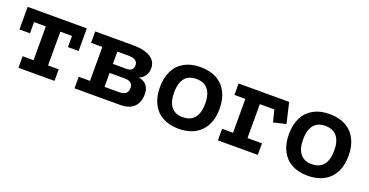

<svg xmlns="http://www.w3.org/2000/svg" viewBox="-28 -934 2728 1421"><g transform="rotate(20 1336.0 -223.5)"><path d="M21 -447H487V-269H403V-357H311V-91H395V0H111V-91H197V-357H104V-269H21Z M853 -447Q941 -447 988.5 -417Q1036 -387 1036 -332Q1036 -298 1019.5 -273.5Q1003 -249 973 -237Q1014 -231 1035.5 -204.5Q1057 -178 1057 -136Q1057 -70 1020 -34.5Q983 1 913 1H553V-90H642V-357H553V-447ZM872 -85Q942 -85 942 -142Q942 -195 876 -195H758V-85ZM865 -266Q919 -266 919 -313Q919 -363 845 -363H758V-266Z M1377 -466Q1452 -466 1505 -437Q1558 -408 1586 -353.5Q1614 -299 1614 -223Q1614 -109 1551.5 -45Q1489 19 1377 19Q1304 19 1251.5 -10Q1199 -39 1171.5 -93.5Q1144 -148 1144 -223Q1144 -299 1171.5 -353.5Q1199 -408 1251.5 -437Q1304 -466 1377 -466ZM1377 -373Q1317 -373 1286.5 -334.5Q1256 -296 1256 -223Q1256 -150 1286.5 -111Q1317 -72 1377 -72Q1439 -72 1470 -111Q1501 -150 1501 -223Q1501 -296 1470 -334.5Q1439 -373 1377 -373Z M1682 -448H2080L2118 -287L2020 -264L1996 -358H1882V-91H1996V0H1682V-91H1768V-358H1682Z M2393 -466Q2468 -466 2521 -437Q2574 -408 2602 -353.5Q2630 -299 2630 -223Q2630 -109 2567.5 -45Q2505 19 2393 19Q2320 19 2267.5 -10Q2215 -39 2187.5 -93.5Q2160 -148 2160 -223Q2160 -299 2187.5 -353.5Q2215 -408 2267.5 -437Q2320 -466 2393 -466ZM2393 -373Q2333 -373 2302.5 -334.5Q2272 -296 2272 -223Q2272 -150 2302.5 -111Q2333 -72 2393 -72Q2455 -72 2486 -111Q2517 -150 2517 -223Q2517 -296 2486 -334.5Q2455 -373 2393 -373Z"/></g></svg>

Font: Podkova
Style: Bold
Weight: 700
Designer: Ilya Yudin
Foundry: Cyreal (www.cyreal.org)
Version: Version 2.102; ttfautohint (v1.8.1.43-b0c9)